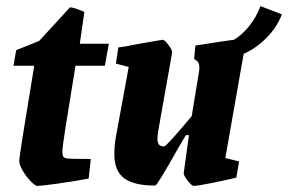

<svg xmlns="http://www.w3.org/2000/svg" viewBox="-20 -599 942 628"><path d="M43 -73Q43 -90 92 -384H24L33 -435L108 -465L209 -575Q221 -575 256 -560L241 -456H336L323 -384H227Q204 -245 194 -180.5Q184 -116 184 -103Q184 -92 187 -87Q190 -82 198 -81Q205 -79 277 -79L270 -15Q229 -7 172.5 1Q116 9 102 9Q95 9 80.5 -6Q66 -21 54.5 -40.5Q43 -60 43 -73Z M777 -423 717 -82 762 -71 753 -18Q720 -10 673 -0.5Q626 9 613 9Q607 9 593.5 -8.5Q580 -26 581 -33L598 -157H588L562 -113Q494 8 488 8Q418 8 386 -16Q354 -40 354 -94Q354 -125 359 -151L401 -380L359 -391L367 -444Q382 -445 442 -457Q510 -469 512 -469Q518 -469 531 -452Q544 -435 543 -427L499 -179Q495 -160 495 -145Q495 -132 500 -126Q505 -120 517 -120Q524 -120 607 -219L631 -365Q632 -370 632 -377Q632 -390 627.5 -396Q623 -402 615 -406L619 -450Q734 -468 745 -469Q771 -484 794.5 -513Q818 -542 832 -579L902 -552Q886 -510 852 -475.5Q818 -441 777 -423Z"/></svg>

Font: Grenze
Style: Bold Italic
Weight: 700
Italic angle: -10°
Designer: Renata Polastri
Foundry: Omnibus-Type
Version: Version 1.002; ttfautohint (v1.8)